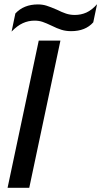

<svg xmlns="http://www.w3.org/2000/svg" viewBox="-20 -892 481 912"><path d="M53 -828Q93 -871 160 -871Q182 -871 201 -865Q220 -859 250 -846Q274 -834 293.5 -827.5Q313 -821 335 -821Q365 -821 390.5 -832.5Q416 -844 441 -872L423 -786Q386 -744 318 -744Q293 -744 272 -750.5Q251 -757 225 -770Q200 -782 182.5 -788Q165 -794 144 -794Q115 -794 88.5 -782Q62 -770 35 -742ZM164 -699H267L119 0H16Z"/></svg>

Font: Prompt
Style: Italic
Weight: 400
Italic angle: -12°
Designer: Katatrad Team
Foundry: CadsonDemak
Version: Version 1.001